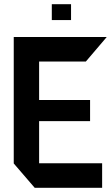

<svg xmlns="http://www.w3.org/2000/svg" viewBox="-20 -888 527 908"><path d="M144 0 45 -115V-713H484V-712L386 -597H165V-415H406V-315H165V-116H463V0ZM225 -793V-868H316V-793Z"/></svg>

Font: Foldit Thin Medium
Style: Regular
Weight: 500
Version: Version 1.003